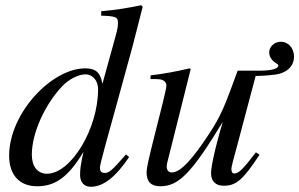

<svg xmlns="http://www.w3.org/2000/svg" viewBox="-20 -703 1147 736"><path d="M521 -683C468 -672 432 -666 368 -660V-643C423 -641 432 -638 432 -617C432 -603 433 -599 418 -546L373 -383H372C366 -422 349 -441 307 -441C177 -441 15 -268 15 -106C15 -30 57 11 122 11C190 11 241 -22 300 -121C289 -71 287 -55 287 -32C287 -5 302 13 328 13C378 13 426 -28 475 -101L463 -111C409 -49 398 -40 381 -40C368 -40 363 -48 363 -60C363 -76 397 -192 428 -306L488 -525L527 -677ZM356 -361C356 -209 252 -37 160 -37C125 -37 102 -64 102 -110C102 -193 152 -302 218 -372C246 -401 281 -418 309 -418C332 -418 356 -397 356 -361Z M891 -432C842 -298 828 -260 781 -189C719 -95 673 -42 639 -42C624 -42 619 -52 619 -67C619 -71 621 -80 622 -83L711 -438L707 -441C650 -428 614 -421 557 -414V-400C595 -400 598 -399 607 -394C613 -391 618 -383 618 -376C618 -368 612 -342 604 -309L569 -170C551 -97 542 -61 542 -42C542 -5 560 11 595 11C666 11 716 -42 834 -236C802 -128 789 -61 789 -39C789 -8 807 9 837 9C884 9 910 -11 975 -110L961 -119C910 -52 894 -38 878 -38C871 -38 867 -44 867 -55C867 -67 881 -114 886 -133L960 -412H967C991 -412 1030 -416 1041 -418C1080 -425 1107 -449 1107 -486C1107 -521 1083 -543 1057 -543C1030 -543 1012 -522 1012 -503C1012 -468 1047 -459 1047 -453C1047 -432 990 -432 965 -432Z"/></svg>

Font: STIXGeneral
Style: Italic
Weight: 400
Italic angle: -16.33°
Designer: MicroPress Inc., with final additions and corrections provided by Coen Hoffman, Elsevier (retired)
Version: Version 1.1.0